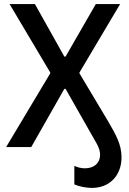

<svg xmlns="http://www.w3.org/2000/svg" viewBox="-20 -720 632 940"><path d="M575 50C575 -15 545 -64 510 -125L369 -361V-365L568 -700H449L301 -443H295L151 -700H27L226 -365V-361L10 0H133L295 -285H301L426 -65C446 -29 470 3 470 38C470 78 441 104 396 104C379 104 360 100 344 92V183C368 193 401 200 430 200C517 200 575 139 575 50Z"/></svg>

Font: Fixel Text Medium
Style: Regular
Weight: 500
Width: 4
Designer: AlfaBravo + MacPaw
Foundry: Kyrylo Tkachov, Marchela Mozhyna, Serhii Makarenko, Maria Weinstein, Zakhar Kryvoshyya
Version: Version 1.211